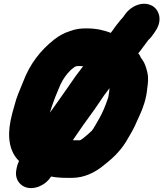

<svg xmlns="http://www.w3.org/2000/svg" viewBox="-20 -751 860 1011"><path d="M722.3 -446.2C718.8 -455.1 715.9 -461.1 708.2 -470.3L721.3 -486.7C732.8 -501.1 741.3 -514.7 746.1 -520.2C753.6 -528.9 760.2 -539.5 760.2 -539.5C772.9 -550.2 782.5 -564 792.2 -577.9L799.3 -588.8C837.6 -645 817.7 -700.7 780.8 -720.7C730.1 -748.2 667.8 -717.1 639.6 -676.8L632.6 -666.8C623.4 -653.7 613.4 -645.7 604.6 -632.8C587.5 -613.4 577.9 -595.9 563.2 -578C529.7 -591.4 486.9 -601.5 437.1 -601.5C405.7 -601.5 380.2 -599.4 347.9 -587.1C314.4 -576.4 292.5 -563.4 265.1 -542.7C193.7 -486.3 137.5 -415.9 100.4 -316.9C84.4 -277 67.1 -241.3 54.5 -189.7C47.3 -165.7 41.1 -143.1 35.7 -116C17.2 -23.4 32 49.5 80 96.7C74.9 107.7 69.6 122.4 67.4 135.8L66 143C60.7 169.5 66.7 194.6 82.3 212.7C117.8 254.2 183 243.5 224.4 207.3C233.8 199 241.6 190.3 249.1 178.5C274.1 183.4 303.6 185.5 330 185.5H360C424 185.5 479.7 156.2 517.4 126.4C563.3 90.1 604.1 57.8 643.7 -4.8C666.9 -44.4 683.8 -70.9 702.7 -116.3C719.6 -152.9 739.1 -193.2 749.4 -245C752.2 -258.7 754.1 -271.7 755.3 -285.2C759 -312.4 762.7 -339.9 756.1 -368.6C750.4 -395.1 741.6 -423 722.3 -446.2ZM551.2 -244C550.1 -238.5 549.1 -234.8 546.5 -228C534.2 -192.2 519.4 -155.7 502 -126C492.8 -109.4 470.2 -70.1 464 -63.2C447.1 -47.1 434.5 -36 416.1 -21.6C401.9 -12 402.2 -12.5 399.5 -12.5H370.5C368 -12.5 367.1 -12.5 363.4 -12.7C372.7 -26.2 383.6 -42 394.5 -58C427.6 -108 466.6 -156.4 502.4 -210.8C518.1 -235.8 536.1 -260.2 556.8 -287C555.3 -273 553.8 -256.9 551.2 -244ZM413.4 -402.5C414.8 -402.5 415.9 -402.5 417.8 -402.4C390.9 -368.3 363.4 -330.6 338.5 -292.9C309.3 -249.7 275.9 -204.8 243 -158C247.3 -175.1 254.1 -193 258.1 -205C267.3 -232.5 274 -247.4 287.8 -280.7C301.2 -315.7 315.7 -340.1 334.5 -362.9L352.5 -382.4C358.1 -387.4 367.2 -394.7 374.3 -399.7C380 -402.1 386.6 -403.5 394.6 -403.5C401.8 -403.5 406.9 -402.5 413.4 -402.5Z"/></svg>

Font: Smoothie
Style: ExBdIt
Weight: 800
Foundry: Cannot Into Space Fonts
Version: Version 0.8